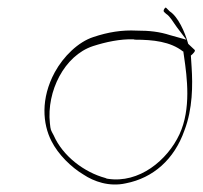

<svg xmlns="http://www.w3.org/2000/svg" viewBox="-20 -548 536 508"><path d="M125 -357C87 -287 93 -220 116 -175C134 -139 169 -105 201 -86C228 -68 269 -53 313 -63C385 -77 441 -126 468 -203C490 -260 490 -324 487 -370L485 -401C491 -406 498 -413 495 -416L478 -432C469 -464 451 -504 429 -518L420 -527C418 -529 418 -528 415 -525C410 -517 415 -516 420 -511C430 -505 439 -488 448 -476L473 -443L430 -455C402 -464 376 -467 342 -467C302 -469 266 -463 227 -450C187 -437 148 -399 125 -357ZM112 -222C103 -306 150 -401 226 -426C260 -437 298 -445 333 -444L337 -443C385 -443 431 -438 464 -412H465L467 -398C475 -343 486 -260 455 -193C423 -124 348 -62 265 -75C263 -75 261 -76 259 -77C203 -92 146 -135 122 -190C114 -205 114 -203 112 -222ZM420 -511Z"/></svg>

Font: Stray Cat
Style: HlCnObl
Weight: 100
Version: Version 1.0